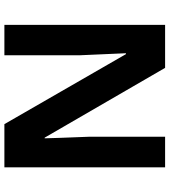

<svg xmlns="http://www.w3.org/2000/svg" viewBox="30 -784 754 853"><g transform="rotate(90 406.5 -357.0)"><path d="M723 0H531L220 -540H216Q218 -489 220.5 -438Q223 -387 225 -336V0H90V-714H281L591 -179H594Q593 -212 592 -245Q591 -278 589.5 -310.5Q588 -343 587 -376V-714H723Z"/></g></svg>

Font: Noto Sans Adlam Unjoined
Style: Regular
Weight: 400
Designer: Mark Jamra, Neil Patel
Foundry: JamraPatel LLC
Version: Version 3.001